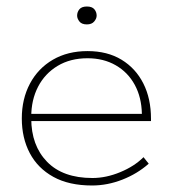

<svg xmlns="http://www.w3.org/2000/svg" viewBox="-20 -560 531 590"><path d="M263 10Q192 10 144 -16.5Q96 -43 71.5 -89.5Q47 -136 47 -196Q47 -256 72 -303Q97 -350 142.5 -376.5Q188 -403 249 -403Q310 -403 353.5 -376.5Q397 -350 420.5 -303.5Q444 -257 444 -195V-188H71V-210H416Q415 -261 394 -299.5Q373 -338 335.5 -359.5Q298 -381 249 -381Q196 -381 157 -357.5Q118 -334 97 -293.5Q76 -253 76 -201V-196Q76 -113 124.5 -63Q173 -13 264 -13Q306 -13 349.5 -31Q393 -49 421 -77L437 -57Q402 -26 356 -8Q310 10 263 10ZM247 -485Q231 -485 224 -494Q217 -503 217 -512Q217 -523 224 -531.5Q231 -540 247 -540Q263 -540 270 -531.5Q277 -523 277 -512Q277 -503 269.5 -494Q262 -485 247 -485Z"/></svg>

Font: Rokkitt Thin
Style: Regular
Weight: 250
Version: Version 3.103